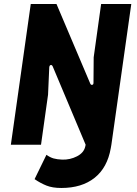

<svg xmlns="http://www.w3.org/2000/svg" viewBox="-20 -720 680 955"><path d="M285 215Q241 215 211 203Q181 191 152 171L211 50Q229 63 246.5 68Q264 73 290 74Q329 75 363 57.5Q397 40 404 9L406 0H534L531 17Q514 114 450.5 164.5Q387 215 285 215ZM34 0 133 -700H261L429 -304Q432 -297 438.5 -298Q445 -299 445 -308L446 -435L483 -700H633L534 0H406L242 -390Q238 -398 232 -396.5Q226 -395 225 -385L219 -249L184 0Z"/></svg>

Font: Finlandica
Style: Italic
Weight: 400
Italic angle: -8°
Designer: Niklas Ekholm, Juho Hiilivirta, Jaakko Suomalainen
Foundry: Helsinki Type Studio
Version: Version 1.064